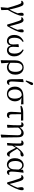

<svg xmlns="http://www.w3.org/2000/svg" viewBox="2313 -3111 995 5661"><g transform="rotate(90 2810.5 -280.5)"><path d="M193 187 210 -12Q191 -90 167 -164Q143 -238 119 -311Q100 -367 85.5 -390.5Q71 -414 46 -414Q28 -414 10 -407L0 -432Q16 -452 36.5 -464.5Q57 -477 83 -477Q104 -477 121 -467.5Q138 -458 154 -429.5Q170 -401 188 -344Q205 -289 223.5 -221Q242 -153 261 -63Q298 -131 323.5 -186.5Q349 -242 372 -304Q363 -354 359.5 -378Q356 -402 356 -418Q356 -450 370 -465.5Q384 -481 406 -481Q420 -481 427.5 -478Q435 -475 440 -470Q442 -463 444 -453.5Q446 -444 446 -428Q446 -389 430.5 -339Q415 -289 390 -233.5Q365 -178 334 -121.5Q303 -65 272 -14L278 179L202 197Z M704 5Q682 -81 655.5 -162.5Q629 -244 601 -327Q586 -372 571 -393Q556 -414 533 -414Q513 -414 498 -407L488 -432Q505 -452 528 -464.5Q551 -477 573 -477Q607 -477 631 -446Q655 -415 677 -338Q700 -260 718 -191.5Q736 -123 749 -63Q786 -130 811.5 -184.5Q837 -239 859 -300Q851 -348 847.5 -374Q844 -400 844 -418Q844 -450 858 -465.5Q872 -481 894 -481Q908 -481 915.5 -478Q923 -475 928 -470Q930 -463 932 -453.5Q934 -444 934 -428Q934 -388 917.5 -335.5Q901 -283 874 -224Q847 -165 814.5 -106.5Q782 -48 749 5Z M1189 13Q1139 13 1098 -11.5Q1057 -36 1033.5 -84Q1010 -132 1010 -201Q1010 -278 1036.5 -332Q1063 -386 1106.5 -422.5Q1150 -459 1199 -481L1216 -453Q1177 -427 1149.5 -395Q1122 -363 1107.5 -316.5Q1093 -270 1093 -200Q1093 -127 1117.5 -83Q1142 -39 1194 -39Q1232 -39 1261.5 -67Q1291 -95 1291 -165Q1291 -192 1289 -231.5Q1287 -271 1282 -328L1360 -339L1369 -333Q1365 -284 1362.5 -238.5Q1360 -193 1360 -165Q1360 -98 1385.5 -68.5Q1411 -39 1455 -39Q1505 -39 1532.5 -83Q1560 -127 1560 -200Q1560 -271 1545 -317.5Q1530 -364 1502.5 -396Q1475 -428 1436 -453L1453 -481Q1502 -459 1545 -422.5Q1588 -386 1615 -331.5Q1642 -277 1642 -200Q1642 -136 1618.5 -88Q1595 -40 1554 -13.5Q1513 13 1459 13Q1408 13 1372.5 -16.5Q1337 -46 1324 -107Q1311 -44 1275 -15.5Q1239 13 1189 13Z M1833 -250 1831 -88Q1861 -62 1890.5 -49.5Q1920 -37 1957 -37Q2031 -37 2064.5 -90.5Q2098 -144 2098 -236Q2098 -338 2060.5 -390.5Q2023 -443 1967 -443Q1909 -443 1871.5 -395.5Q1834 -348 1833 -250ZM1755 187 1758 -11 1759 -230Q1760 -316 1788 -371.5Q1816 -427 1863.5 -454Q1911 -481 1970 -481Q2031 -481 2078.5 -452Q2126 -423 2153.5 -369Q2181 -315 2181 -239Q2181 -156 2150.5 -100Q2120 -44 2070 -15.5Q2020 13 1963 13Q1930 13 1894.5 -0.5Q1859 -14 1831 -48L1845 179L1765 197Z M2402 13Q2355 13 2336 -20.5Q2317 -54 2316 -121L2313 -462L2394 -480L2403 -471Q2396 -373 2391.5 -307.5Q2387 -242 2384.5 -199Q2382 -156 2382 -125Q2382 -83 2394.5 -67.5Q2407 -52 2429 -52Q2452 -52 2475 -65L2484 -45Q2473 -21 2452 -4Q2431 13 2402 13ZM2352 -550 2407 -718Q2415 -740 2426 -749Q2437 -758 2450 -758Q2467 -758 2478 -748.5Q2489 -739 2489 -722Q2489 -710 2484 -700Q2479 -690 2467 -671L2378 -538Z M2750 13Q2686 13 2637.5 -15.5Q2589 -44 2561.5 -96.5Q2534 -149 2534 -221Q2534 -302 2568 -357Q2602 -412 2660 -440.5Q2718 -469 2790 -470L3054 -475L3058 -403L2862 -417Q2914 -391 2941 -340Q2968 -289 2968 -225Q2968 -156 2939 -102Q2910 -48 2860.5 -17.5Q2811 13 2750 13ZM2618 -227Q2618 -129 2657 -77.5Q2696 -26 2755 -26Q2817 -26 2852.5 -77Q2888 -128 2888 -223Q2888 -294 2864 -350Q2840 -406 2783 -425Q2701 -420 2659.5 -368Q2618 -316 2618 -227Z M3105 -385 3099 -415Q3138 -444 3188 -456Q3238 -468 3310 -468H3532L3536 -401L3346 -406L3350 -128Q3351 -84 3365 -68Q3379 -52 3407 -52Q3432 -52 3456 -65L3464 -45Q3449 -18 3427.5 -2.5Q3406 13 3375 13Q3323 13 3299.5 -17.5Q3276 -48 3277 -108Q3278 -173 3283 -250.5Q3288 -328 3294 -405Z M3948 187 3959 -10 3968 -299Q3970 -361 3945.5 -387.5Q3921 -414 3878 -414Q3838 -414 3800.5 -385.5Q3763 -357 3741 -319L3746 0L3668 11L3659 1L3671 -177L3674 -357Q3675 -388 3666 -401.5Q3657 -415 3635 -415Q3614 -415 3594 -408L3584 -433Q3599 -453 3618 -465.5Q3637 -478 3662 -478Q3701 -478 3719 -449Q3737 -420 3740 -364Q3766 -418 3812.5 -449.5Q3859 -481 3901 -481Q3959 -481 3993 -442.5Q4027 -404 4028 -307L4035 179L3957 197Z M4204 11 4195 1 4208 -175 4211 -357Q4212 -388 4203 -401.5Q4194 -415 4172 -415Q4162 -415 4151.5 -413.5Q4141 -412 4131 -408L4121 -433Q4136 -453 4156.5 -465.5Q4177 -478 4202 -478Q4248 -478 4265 -446.5Q4282 -415 4280 -355Q4280 -322 4279 -281Q4278 -240 4276 -199Q4314 -273 4364 -336Q4414 -399 4457 -434Q4486 -457 4508.5 -468Q4531 -479 4556 -482Q4573 -478 4583.5 -468.5Q4594 -459 4594 -439Q4594 -414 4574 -401Q4554 -388 4518 -386L4459 -384Q4434 -362 4411.5 -338Q4389 -314 4367 -288Q4409 -215 4436.5 -170.5Q4464 -126 4482.5 -103.5Q4501 -81 4514.5 -73Q4528 -65 4542 -65Q4558 -65 4570.5 -67.5Q4583 -70 4590 -74L4598 -53Q4587 -22 4566 -4.5Q4545 13 4522 13Q4505 13 4489 3.5Q4473 -6 4453 -32.5Q4433 -59 4405.5 -111.5Q4378 -164 4338 -249Q4322 -223 4307 -197.5Q4292 -172 4275 -143Q4274 -107 4273 -71Q4272 -35 4270 0Z M4727 -243Q4727 -140 4760 -86.5Q4793 -33 4852 -33Q4897 -33 4933 -74.5Q4969 -116 4973 -194L4979 -333Q4958 -388 4925 -412.5Q4892 -437 4853 -437Q4795 -437 4761 -384.5Q4727 -332 4727 -243ZM4834 13Q4752 13 4698 -48.5Q4644 -110 4644 -225Q4644 -305 4672.5 -362Q4701 -419 4747.5 -450Q4794 -481 4847 -481Q4891 -481 4925.5 -460Q4960 -439 4982 -395L4986 -461L5060 -479L5073 -470Q5063 -408 5055.5 -343Q5048 -278 5043.5 -220.5Q5039 -163 5039 -125Q5039 -82 5050 -67Q5061 -52 5083 -52Q5108 -52 5129 -65L5139 -45Q5128 -21 5105.5 -4Q5083 13 5055 13Q5026 13 5007 -7.5Q4988 -28 4980 -89Q4958 -35 4919 -11Q4880 13 4834 13Z M5358 5Q5336 -81 5309.5 -162.5Q5283 -244 5255 -327Q5240 -372 5225 -393Q5210 -414 5187 -414Q5167 -414 5152 -407L5142 -432Q5159 -452 5182 -464.5Q5205 -477 5227 -477Q5261 -477 5285 -446Q5309 -415 5331 -338Q5354 -260 5372 -191.5Q5390 -123 5403 -63Q5440 -130 5465.5 -184.5Q5491 -239 5513 -300Q5505 -348 5501.5 -374Q5498 -400 5498 -418Q5498 -450 5512 -465.5Q5526 -481 5548 -481Q5562 -481 5569.5 -478Q5577 -475 5582 -470Q5584 -463 5586 -453.5Q5588 -444 5588 -428Q5588 -388 5571.5 -335.5Q5555 -283 5528 -224Q5501 -165 5468.5 -106.5Q5436 -48 5403 5Z"/></g></svg>

Font: Source Serif 4 Subhead
Style: Regular
Weight: 400
Designer: Frank Grießhammer
Foundry: Adobe Systems Incorporated
Version: Version 4.004;hotconv 1.0.117;makeotfexe 2.5.65602